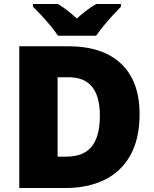

<svg xmlns="http://www.w3.org/2000/svg" viewBox="-20 -947 774 967"><path d="M683 -372Q683 -248 636.5 -165Q590 -82 506 -41Q422 0 308 0H77V-714H324Q497 -714 590 -626Q683 -538 683 -372ZM483 -365Q483 -558 326 -558H270V-158H313Q401 -158 442 -209Q483 -260 483 -365ZM272 -767Q257 -790 234.5 -817Q212 -844 188.5 -869.5Q165 -895 146 -913V-927H272Q298 -911 319.5 -894Q341 -877 367 -854Q393 -877 416 -894.5Q439 -912 465 -927H589V-913Q572 -896 548.5 -870.5Q525 -845 502.5 -817.5Q480 -790 464 -767Z"/></svg>

Font: Noto Sans Ethiopic Black
Style: Regular
Weight: 900
Designer: Monotype Design Team
Foundry: Monotype Imaging Inc.
Version: Version 2.102; ttfautohint (v1.8.4.7-5d5b)